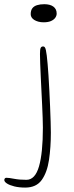

<svg xmlns="http://www.w3.org/2000/svg" viewBox="-71 -642 345 891"><path d="M46 228.5Q17.5 228.5 -4.5 223Q-26.5 217.5 -38.8 209.5Q-51 201.5 -51 193.5Q-51 189 -48.5 186Q-46 183 -41.5 183Q-29.5 183 -5 187.8Q19.5 192.5 51.5 192.5Q92 192.5 110 130.2Q128 68 128 -49.5Q128 -68 127 -95.5Q126 -123 124.5 -155.8Q123 -188.5 121.2 -222.8Q119.5 -257 118 -289.2Q116.5 -321.5 115.5 -348.2Q114.5 -375 114.5 -391.5Q114.5 -413 117.8 -419.8Q121 -426.5 129.5 -426.5Q134 -426.5 137 -422.5Q140 -418.5 142 -409.2Q144 -400 146 -384.2Q148 -368.5 150 -345Q152 -324.5 154 -292Q156 -259.5 158 -221.8Q160 -184 161.5 -146.2Q163 -108.5 164 -77Q165 -45.5 165 -26.5Q165 41.5 156.5 99.5Q148 157.5 122.8 193Q97.5 228.5 46 228.5ZM131.5 -538.5Q118 -538.5 107 -541.5Q96 -544.5 88 -549.5Q80 -554.5 75.8 -561.2Q71.5 -568 71.5 -576Q71.5 -593.5 79 -603.5Q86.5 -613.5 100.8 -618Q115 -622.5 134.5 -622.5Q147.5 -622.5 158.2 -619.8Q169 -617 176.5 -611.5Q184 -606 188 -598Q192 -590 192 -579Q192 -568.5 185.2 -559.2Q178.5 -550 165.2 -544.2Q152 -538.5 131.5 -538.5Z"/></svg>

Font: Gluten Thin
Style: Regular
Weight: 100
Designer: Tyler Finck
Foundry: Etcetera Type Company
Version: Version 1.300